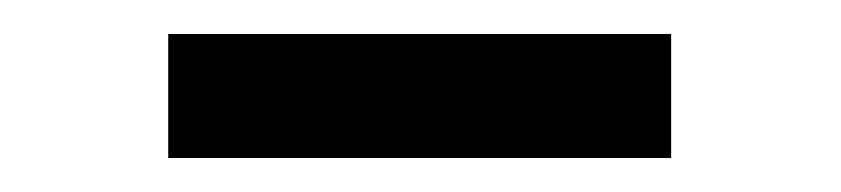

<svg xmlns="http://www.w3.org/2000/svg" viewBox="-20 -314 495 113"><path d="M79 -221H375V-294H79Z"/></svg>

Font: Meta Space
Style: Regular
Weight: 400
Designer: Meta Pool / Florian Karsten
Foundry: Meta Pool / Florian Karsten
Version: Version 2.000;Glyphs 3.1.1 (3137)